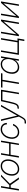

<svg xmlns="http://www.w3.org/2000/svg" viewBox="2362 -2926 769 5532"><g transform="rotate(-90 2746.0 -160.5)"><path d="M21.5 0 106.9 -515.6H149.9L109.9 -277.3H180.2L424.3 -515.6H478L218.3 -260.7L399.4 0H345.7L180.2 -236.3H103.5L64.5 0Z M643.1 9.3Q553.2 9.3 501.5 -49.1Q449.7 -107.4 449.7 -201.2Q449.7 -262.2 470 -320.1Q490.2 -377.9 527.1 -424.1Q564 -470.2 615 -497.6Q666 -524.9 728 -524.9Q817.4 -524.9 868.7 -466.3Q919.9 -407.7 919.9 -314Q919.9 -252.9 899.9 -195.1Q879.9 -137.2 843 -91.1Q806.2 -44.9 755.4 -17.8Q704.6 9.3 643.1 9.3ZM643.6 -30.8Q696.8 -30.8 739.7 -54.9Q782.7 -79.1 813.7 -119.6Q844.7 -160.2 861.1 -210.7Q877.4 -261.2 877.4 -314.9Q877.4 -393.1 838.4 -439Q799.3 -484.9 727.1 -484.9Q674.3 -484.9 631.3 -460.9Q588.4 -437 557.1 -396.2Q525.9 -355.5 509.3 -304.9Q492.7 -254.4 492.7 -200.7Q492.7 -122.6 532.2 -76.7Q571.8 -30.8 643.6 -30.8Z M1098.6 -515.6 1059.6 -280.8H1378.4L1417.5 -515.6H1460L1374.5 0H1332L1371.6 -239.7H1052.7L1013.2 0H970.2L1055.7 -515.6Z M1704.1 9.3Q1638.7 9.3 1592.8 -22.7Q1546.9 -54.7 1525.9 -110.8Q1504.9 -167 1513.7 -239.7Q1522 -317.9 1559.3 -382.6Q1596.7 -447.3 1655.5 -486.1Q1714.4 -524.9 1787.1 -524.9Q1869.6 -524.9 1919.4 -475.3Q1969.2 -425.8 1970.2 -347.2H1927.2Q1924.8 -410.2 1888.2 -447.5Q1851.6 -484.9 1786.1 -484.9Q1725.1 -484.9 1676 -451.7Q1627 -418.5 1595.5 -362.5Q1564 -306.6 1556.2 -238.3Q1544.4 -145.5 1584.5 -88.1Q1624.5 -30.8 1705.1 -30.8Q1771 -30.8 1821.5 -68.1Q1872.1 -105.5 1897.5 -169.9H1941.9Q1923.8 -117.2 1888.7 -76.7Q1853.5 -36.1 1806.2 -13.4Q1758.8 9.3 1704.1 9.3Z M1950.7 204.1 1957 164.6H2002.9Q2036.6 164.6 2056.6 148.9Q2076.7 133.3 2103.5 86.4L2151.9 1L2026.9 -515.6H2070.8L2149.9 -182.1Q2157.7 -148.9 2165.3 -115.7Q2172.9 -82.5 2180.2 -49.3Q2198.2 -82.5 2216.8 -115.7Q2235.4 -148.9 2254.4 -182.1L2442.4 -515.6H2489.7L2139.2 100.6Q2106.9 157.7 2075.2 180.9Q2043.5 204.1 1996.6 204.1Z M2378.4 0 2385.3 -41H2399.4Q2431.6 -41 2452.6 -51.3Q2473.6 -61.5 2488 -86.9Q2502.4 -112.3 2514.9 -157.2Q2527.3 -202.1 2542.5 -271.5L2596.7 -515.6H2926.3L2840.8 0H2797.9L2876.5 -474.6H2629.9L2582.5 -260.3Q2562 -169.4 2542 -112.1Q2522 -54.7 2488.5 -27.3Q2455.1 0 2395.5 0Z M3091.3 0 3169.4 -474.6H2986.3L2993.2 -515.6H3402.3L3395.5 -474.6H3212.4L3133.8 0Z M3571.8 8.3Q3505.9 8.3 3460.4 -24.7Q3415 -57.6 3396 -117.7Q3377 -177.7 3390.1 -257.8Q3403.3 -337.9 3442.6 -397.7Q3481.9 -457.5 3538.3 -490.7Q3594.7 -523.9 3659.7 -523.9Q3725.6 -523.9 3771.2 -488.3Q3816.9 -452.6 3825.7 -397H3826.2L3846.2 -515.6H3888.2L3802.7 0H3760.7L3779.8 -117.2H3779.3Q3750 -61.5 3693.6 -26.6Q3637.2 8.3 3571.8 8.3ZM3580.1 -31.2Q3635.7 -31.2 3682.6 -59.1Q3729.5 -86.9 3761.5 -137.7Q3793.5 -188.5 3804.7 -257.8Q3821.8 -361.8 3782.7 -423.1Q3743.7 -484.4 3660.2 -484.4Q3606.9 -484.4 3559.3 -457.3Q3511.7 -430.2 3478.3 -379.4Q3444.8 -328.6 3433.1 -257.8Q3415.5 -151.4 3457.5 -91.3Q3499.5 -31.2 3580.1 -31.2Z M3931.2 0 4016.6 -515.6H4059.6L3981 -41H4292.5L4371.1 -515.6H4413.6L4328.1 0ZM4329.1 156.2 4355 0H4307.6L4314.5 -41H4404.3L4371.6 156.2Z M4862.3 0H4819.8L4893.1 -443.4H4891.6L4509.8 0H4468.3L4553.7 -515.6H4596.7L4522.9 -71.8H4523.9L4906.7 -515.6H4947.8Z M5384.8 0H5342.3L5415.5 -443.4H5414.1L5032.2 0H4990.7L5076.2 -515.6H5119.1L5045.4 -71.8H5046.4L5429.2 -515.6H5470.2Z"/></g></svg>

Font: Inter Display ExtraLight
Style: Italic
Weight: 200
Italic angle: -9.39999°
Designer: Rasmus Andersson
Foundry: rsms
Version: Version 4.000;git-a52131595